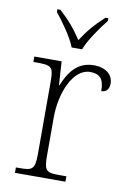

<svg xmlns="http://www.w3.org/2000/svg" viewBox="-86 -820 592 873"><g transform="rotate(10 209.5 -383.0)"><path d="M201 -606H249C266 -651 311 -715 342 -753V-766H329C281 -722 255 -690 225 -644C195 -690 169 -722 121 -766H107V-753C138 -715 184 -651 201 -606ZM46 0H279V-25H246C189 -25 176 -30 176 -100V-280C176 -393 226 -511 303 -511C347 -511 368 -492 368 -434C393 -434 404 -452 404 -475C404 -515 371 -544 315 -544C236 -544 200 -485 176 -427H174L167 -536H41V-511H56C123 -511 134 -506 134 -439V-101C134 -30 120 -25 64 -25H46Z"/></g></svg>

Font: Noto Serif Gurmukhi ExtraLight
Style: Regular
Weight: 200
Designer: Vaibhav Singh and the Monotype Design Team
Foundry: Monotype Imaging Inc.
Version: Version 2.004